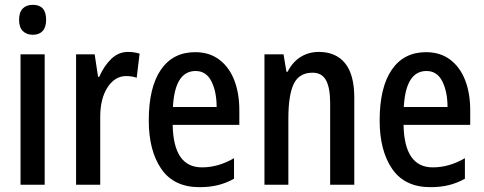

<svg xmlns="http://www.w3.org/2000/svg" viewBox="-20 -765 2006 795"><path d="M116 -745Q171 -745 171 -683Q171 -652 156.5 -636.5Q142 -621 116 -621Q90 -621 74.5 -636.5Q59 -652 59 -683Q59 -714 74 -729.5Q89 -745 116 -745ZM165 -540V0H65V-540Z M510 -550Q535 -550 558 -543L546 -443Q528 -450 502 -450Q456 -450 425.5 -403.5Q395 -357 395 -281V0H295V-540H372L386 -447H391Q410 -491 440 -520.5Q470 -550 510 -550Z M788 -549Q847 -549 888 -518Q929 -487 950 -433Q971 -379 971 -308V-248H695Q698 -72 816 -72Q884 -72 949 -110V-25Q917 -7 882.5 1.5Q848 10 806 10Q700 10 648 -65.5Q596 -141 596 -266Q596 -403 646 -476Q696 -549 788 -549ZM790 -471Q704 -471 696 -322H877Q877 -385 855.5 -428Q834 -471 790 -471Z M1300 -550Q1371 -550 1409 -503Q1447 -456 1447 -360V0H1347V-339Q1347 -401 1330 -432.5Q1313 -464 1274 -464Q1219 -464 1196.5 -418Q1174 -372 1174 -274V0H1075V-540H1154L1166 -468H1171Q1191 -508 1224.5 -529Q1258 -550 1300 -550Z M1744 -549Q1803 -549 1844 -518Q1885 -487 1906 -433Q1927 -379 1927 -308V-248H1651Q1654 -72 1772 -72Q1840 -72 1905 -110V-25Q1873 -7 1838.5 1.5Q1804 10 1762 10Q1656 10 1604 -65.5Q1552 -141 1552 -266Q1552 -403 1602 -476Q1652 -549 1744 -549ZM1746 -471Q1660 -471 1652 -322H1833Q1833 -385 1811.5 -428Q1790 -471 1746 -471Z"/></svg>

Font: Avrile Sans Condensed Medium
Style: Regular
Weight: 500
Width: 3
Designer: Monotype Design Team
Foundry: Monotype Imaging Inc.
Version: Version 2.001;September 10, 2019;FontCreator 11.5.0.2425 64-